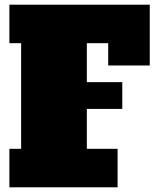

<svg xmlns="http://www.w3.org/2000/svg" viewBox="-20 -798 672 818"><path d="M20 0V-164H70V-614H20V-778H618V-519H441V-614H350V-448H501V-334H350V-164H481V0Z"/></svg>

Font: Alfa Slab One
Style: Regular
Weight: 400
Designer: JM Sole
Foundry: JM Sole
Version: Version 2.000